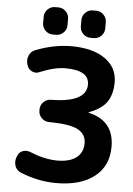

<svg xmlns="http://www.w3.org/2000/svg" viewBox="-62 -1015 729 1050"><g transform="rotate(5 302.0 -490.0)"><path d="M557.6 -587.9Q557.6 -513.7 521.5 -469.7Q490.2 -433.6 430.7 -412.1Q429.7 -412.1 429.7 -410.6Q429.7 -409.2 430.7 -409.2Q571.3 -377.9 571.3 -234.4Q571.3 -128.9 495.6 -69.8Q419.9 -10.7 286.1 -10.7Q189.5 -10.7 91.8 -49.8Q68.4 -58.6 58.6 -81.1Q53.7 -93.8 53.7 -107.4Q53.7 -117.2 56.6 -127.9L60.5 -137.7Q67.4 -159.2 87.9 -168Q98.6 -171.9 109.4 -171.9Q120.1 -171.9 129.9 -168Q210 -134.8 279.3 -133.8Q350.6 -133.8 386.7 -162.1Q422.9 -190.4 422.9 -241.2Q422.9 -291 377 -315.4Q332 -338.9 218.8 -339.8Q195.3 -339.8 178.2 -356.9Q161.1 -374 161.1 -397.5V-404.3Q161.1 -427.7 178.2 -444.8Q195.3 -461.9 218.8 -461.9Q413.1 -463.9 413.1 -562.5Q413.1 -640.6 283.2 -640.6Q223.6 -640.6 143.6 -607.4Q133.8 -602.5 123 -602.5Q113.3 -602.5 102.5 -607.4Q82 -617.2 75.2 -638.7L73.2 -645.5Q70.3 -656.2 70.3 -666Q70.3 -679.7 76.2 -692.4Q85.9 -715.8 109.4 -724.6Q207 -762.7 302.7 -763.7Q421.9 -763.7 489.7 -716.3Q557.6 -668.9 557.6 -587.9ZM197.3 -818.4Q173.8 -818.4 156.7 -835.4Q139.6 -852.5 139.6 -876V-911.1Q139.6 -934.6 156.7 -951.7Q173.8 -968.8 197.3 -968.8H215.8Q239.3 -968.8 256.3 -951.7Q273.4 -934.6 273.4 -911.1V-876Q273.4 -852.5 256.3 -835.4Q239.3 -818.4 215.8 -818.4ZM404.3 -818.4Q380.9 -818.4 363.8 -835.4Q346.7 -852.5 346.7 -876V-911.1Q346.7 -934.6 363.8 -951.7Q380.9 -968.8 404.3 -968.8H422.9Q446.3 -968.8 463.4 -951.7Q480.5 -934.6 480.5 -911.1V-876Q480.5 -852.5 463.4 -835.4Q446.3 -818.4 422.9 -818.4Z"/></g></svg>

Font: Gen Jyuu Gothic Bold
Style: Bold
Weight: 700
Designer: [Source Han Sans]
Ryoko NISHIZUKA  (kana & ideographs); Paul D. Hunt (Latin, Greek & Cyrillic); Wenlong ZHANG  (bopomofo
Version: Version 1.002.20150607